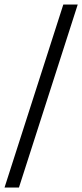

<svg xmlns="http://www.w3.org/2000/svg" viewBox="-35 -687 366 855"><path d="M246.9 -666.7H311.1L49.4 148.1H-14.8Z"/></svg>

Font: Slabo 27px
Style: Regular
Weight: 400
Version: Version 1.02 Build 003a